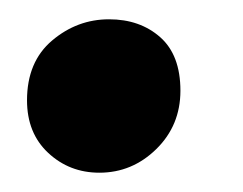

<svg xmlns="http://www.w3.org/2000/svg" viewBox="-20 -161 252 199"><path d="M83 18Q52 18 30 -2.5Q8 -23 8 -57Q8 -97 34 -119Q60 -141 93 -141Q125 -141 146 -122.5Q167 -104 167 -67Q167 -31 142 -6.5Q117 18 83 18Z"/></svg>

Font: Alkatra Medium
Style: Regular
Weight: 500
Designer: Suman Bhandary
Version: Version 1.100;gftools[0.9.22]